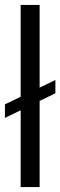

<svg xmlns="http://www.w3.org/2000/svg" viewBox="-21 -760 245 780"><path d="M63 0V-312L-1 -281V-336L63 -367V-740H140V-404L204 -435V-381L140 -350V0Z"/></svg>

Font: Pathway Gothic One
Style: Regular
Weight: 400
Version: Version 1.003; ttfautohint (v1.8.4.7-5d5b);gftools[0.9.26]